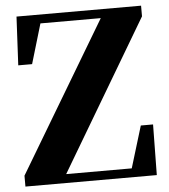

<svg xmlns="http://www.w3.org/2000/svg" viewBox="-53 -795 744 843"><g transform="rotate(-5 319.0 -373.5)"><path d="M607 -223 604 0H25V-48L419 -708H153L101 -533H40L51 -747H600V-700L208 -39H497L553 -223Z"/></g></svg>

Font: Source Han Serif CN Heavy
Style: Regular
Weight: 900
Designer: Ryoko NISHIZUKA  (kana & ideographs); Frank Grießhammer (Latin, Greek & Cyrillic); Wenlong ZHANG  (bopomofo); Sandoll Co
Foundry: Adobe Systems Incorporated
Version: Version 1.000;PS 1;hotconv 16.6.53;makeotf.lib2.5.65590